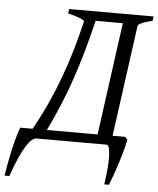

<svg xmlns="http://www.w3.org/2000/svg" viewBox="-100 -663 739 896"><g transform="rotate(5 269.0 -214.5)"><path d="M315.4 -571.3Q296.9 -494.6 277.8 -426.8Q258.8 -358.9 237.1 -295.2Q215.3 -231.4 189.7 -169.7Q164.1 -107.9 133.3 -43.9H370.6L442.9 -571.3ZM83 0Q76.2 1.5 65.7 10.3Q55.2 19 41.7 39.8Q28.3 60.5 12.2 95.7Q-3.9 130.9 -22.9 185.5H-44.9Q-42 165 -36.9 136.2Q-31.7 107.4 -24.9 75.9Q-18.1 44.4 -9.8 13.2Q-1.5 -18.1 8.3 -43.9H66.4Q103 -109.9 131.6 -172.6Q160.2 -235.4 183.3 -298.6Q206.5 -361.8 225.6 -427.2Q244.6 -492.7 261.7 -564Q258.3 -570.8 236.8 -579.1Q215.3 -587.4 184.6 -594.2L187.5 -615.2H583L580.1 -594.2Q549.3 -587.4 531.2 -579.1Q513.2 -570.8 512.2 -564L440.9 -43.9H499.5L511.2 -31.7Q506.8 -8.3 499 20.3Q491.2 48.8 481.9 78.4Q472.7 107.9 462.6 135.7Q452.6 163.6 443.8 185.5H421.9Q427.7 147.9 430.7 114.3Q433.6 80.6 433.1 55.2Q432.6 29.8 428.5 14.9Q424.3 0 416 0Z"/></g></svg>

Font: Gentium Plus
Style: Italic
Weight: 400
Italic angle: -8°
Designer: J. Victor Gaultney, Annie Olsen, Iska Routamaa
Foundry: SIL International
Version: Version 1.510